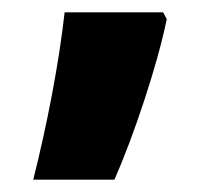

<svg xmlns="http://www.w3.org/2000/svg" viewBox="-20 -162 352 312"><path d="M245 -142H85C76 -60 56 43 34 130H166C198 57 236 -57 251 -131Z"/></svg>

Font: Noto Sans Telugu SemiCondensed Black
Style: Regular
Weight: 900
Width: 4
Designer: Jelle Bosma - Monotype Design Team
Foundry: Monotype Imaging Inc.
Version: Version 2.005